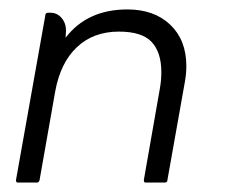

<svg xmlns="http://www.w3.org/2000/svg" viewBox="-20 -387 479 407"><path d="M119 -307Q165 -367 250 -367Q307 -367 341 -334.5Q375 -302 375 -247Q375 -231 372 -214L335 -6Q335 0 329 0H289Q285 0 285 -4V-6L319 -200Q322 -217 322 -234Q322 -276 301.5 -298Q281 -320 232 -320Q178 -320 143 -287Q108 -254 97 -193L64 -6Q63 0 58 0H18Q14 0 14 -4V-6L76 -354Q76 -360 82 -360H87Q101 -360 110.5 -349Q120 -338 120 -321Q120 -319 119.5 -315.5Q119 -312 119 -307Z"/></svg>

Font: Zain Light
Style: Italic
Weight: 300
Italic angle: -10°
Designer: Zain,Boutros
Foundry: Mobile Telecommunications Company (Zain), 2024
Version: Version 1.51; ttfautohint (v1.8.4)